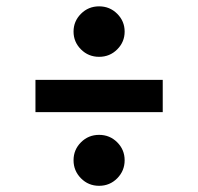

<svg xmlns="http://www.w3.org/2000/svg" viewBox="-20 -626 640 620"><path d="M505.5 -368V-264H94.5V-368ZM300 -190.5Q334.5 -190.5 358.5 -166.5Q382.5 -142.5 382.5 -108.5Q382.5 -74.5 358.5 -50.2Q334.5 -26 300 -26Q265.5 -26 241.5 -50.2Q217.5 -74.5 217.5 -108.5Q217.5 -142.5 241.5 -166.5Q265.5 -190.5 300 -190.5ZM300 -605.5Q334.5 -605.5 358.5 -581.5Q382.5 -557.5 382.5 -524Q382.5 -490.5 358.5 -466.5Q334.5 -442.5 300 -442.5Q265.5 -442.5 241.5 -466.5Q217.5 -490.5 217.5 -524Q217.5 -557.5 241.5 -581.5Q265.5 -605.5 300 -605.5Z"/></svg>

Font: Fira Code Light SemiBold
Style: Regular
Weight: 600
Monospace: yes
Version: Version 5.002